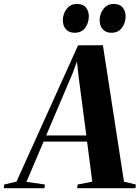

<svg xmlns="http://www.w3.org/2000/svg" viewBox="-100 -982 729 1002"><path d="M-80 0 -78.5 -19 -14 -34 307.5 -745.5 437 -746 547 -34 609 -19 607 0H302.5L305.5 -19L381.5 -34L354.5 -243H127.5L38 -33L134.5 -19L132 0ZM141 -275H350.5L311 -576L301.5 -661L279.5 -601ZM289.5 -811Q260.5 -811 244.2 -829Q228 -847 228 -876Q228 -910 248.2 -935.8Q268.5 -961.5 301.5 -961.5Q334 -961.5 348.8 -942.5Q363.5 -923.5 363.5 -897Q363.5 -862.5 344.5 -836.8Q325.5 -811 289.5 -811ZM481.5 -811Q452.5 -811 436.2 -829Q420 -847 420 -876Q420 -910 440.2 -935.8Q460.5 -961.5 493.5 -961.5Q525.5 -961.5 540.5 -942.5Q555.5 -923.5 555.5 -897Q555.5 -862.5 536.2 -836.8Q517 -811 481.5 -811Z"/></svg>

Font: Merriweather 144pt
Style: Bold Italic
Weight: 700
Italic angle: -7.8°
Version: Version 2.101